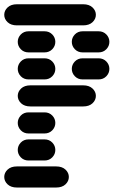

<svg xmlns="http://www.w3.org/2000/svg" viewBox="-44 -881 564 888"><path d="M34.2 -13.7H215.8Q243.2 -13.7 258.8 -28.3Q274.4 -43 274.4 -62.5Q274.4 -82 258.8 -96.7Q243.2 -111.3 215.8 -111.3H34.2Q6.8 -111.3 -8.8 -96.7Q-24.4 -82 -24.4 -62.5Q-24.4 -43 -8.8 -28.3Q6.8 -13.7 34.2 -13.7ZM87.9 -138.7H162.1Q183.6 -138.7 197.8 -153.3Q211.9 -168 211.9 -187.5Q211.9 -207 197.8 -221.7Q183.6 -236.3 162.1 -236.3H87.9Q66.4 -236.3 52.2 -221.7Q38.1 -207 38.1 -187.5Q38.1 -168 52.2 -153.3Q66.4 -138.7 87.9 -138.7ZM87.9 -263.7H162.1Q183.6 -263.7 197.8 -278.3Q211.9 -293 211.9 -312.5Q211.9 -332 197.8 -346.7Q183.6 -361.3 162.1 -361.3H87.9Q66.4 -361.3 52.2 -346.7Q38.1 -332 38.1 -312.5Q38.1 -293 52.2 -278.3Q66.4 -263.7 87.9 -263.7ZM96.7 -388.7H340.8Q368.2 -388.7 383.8 -403.3Q399.4 -418 399.4 -437.5Q399.4 -457 383.8 -471.7Q368.2 -486.3 340.8 -486.3H96.7Q69.3 -486.3 53.7 -471.7Q38.1 -457 38.1 -437.5Q38.1 -418 53.7 -403.3Q69.3 -388.7 96.7 -388.7ZM87.9 -513.7H162.1Q183.6 -513.7 197.8 -528.3Q211.9 -543 211.9 -562.5Q211.9 -582 197.8 -596.7Q183.6 -611.3 162.1 -611.3H87.9Q66.4 -611.3 52.2 -596.7Q38.1 -582 38.1 -562.5Q38.1 -543 52.2 -528.3Q66.4 -513.7 87.9 -513.7ZM337.9 -513.7H412.1Q433.6 -513.7 447.8 -528.3Q461.9 -543 461.9 -562.5Q461.9 -582 447.8 -596.7Q433.6 -611.3 412.1 -611.3H337.9Q316.4 -611.3 302.2 -596.7Q288.1 -582 288.1 -562.5Q288.1 -543 302.2 -528.3Q316.4 -513.7 337.9 -513.7ZM87.9 -638.7H162.1Q183.6 -638.7 197.8 -653.3Q211.9 -668 211.9 -687.5Q211.9 -707 197.8 -721.7Q183.6 -736.3 162.1 -736.3H87.9Q66.4 -736.3 52.2 -721.7Q38.1 -707 38.1 -687.5Q38.1 -668 52.2 -653.3Q66.4 -638.7 87.9 -638.7ZM337.9 -638.7H412.1Q433.6 -638.7 447.8 -653.3Q461.9 -668 461.9 -687.5Q461.9 -707 447.8 -721.7Q433.6 -736.3 412.1 -736.3H337.9Q316.4 -736.3 302.2 -721.7Q288.1 -707 288.1 -687.5Q288.1 -668 302.2 -653.3Q316.4 -638.7 337.9 -638.7ZM34.2 -763.7H340.8Q368.2 -763.7 383.8 -778.3Q399.4 -793 399.4 -812.5Q399.4 -832 383.8 -846.7Q368.2 -861.3 340.8 -861.3H34.2Q6.8 -861.3 -8.8 -846.7Q-24.4 -832 -24.4 -812.5Q-24.4 -793 -8.8 -778.3Q6.8 -763.7 34.2 -763.7Z"/></svg>

Font: Workbench
Style: Regular
Weight: 400
Designer: Jens Kutilek
Foundry: Jens Kutilek
Version: Version 2.001